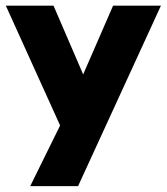

<svg xmlns="http://www.w3.org/2000/svg" viewBox="-31 -430 572 658"><path d="M236.5 208H72.5L175 0L-11 -410.5H152.5L254 -175L356.5 -410.5H520.5Z"/></svg>

Font: Lucymar Sans ExtraBold
Style: Regular
Weight: 800
Foundry: The League of Moveable Type (original font) / Main changes by Cristiano Sobral with portions from Mirco Monsees
Version: Version 2.001;August 30, 2020;FontCreator 13.0.0.2681 64-bit